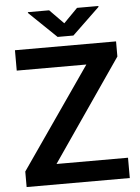

<svg xmlns="http://www.w3.org/2000/svg" viewBox="-60 -947 725 994"><g transform="rotate(-5 302.5 -450.5)"><path d="M573.7 -105.5V0H37.6V-80.6L400.9 -605H39.1V-710.9H564.5V-632.3L202.1 -105.5ZM233.4 -901.4 305.7 -827.6 378.4 -901.4H489.3V-896.5L347.2 -760.3H265.1L123 -897V-901.4Z"/></g></svg>

Font: Vazirmatn RD SemiBold
Style: Regular
Weight: 600
Designer: Saber Rastikerdar
Foundry: Saber Rastikerdar
Version: Version 32.102